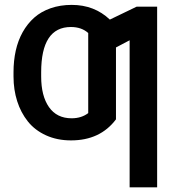

<svg xmlns="http://www.w3.org/2000/svg" viewBox="-20 -573 708 797"><path d="M632.3 -545.4V204.6H518.1V-405.8L461.4 -376V-77.6Q396 9.8 274.9 9.8Q217.3 9.8 171.1 -11.2Q125 -32.2 95.7 -68.8Q66.4 -105.5 51.3 -153.1Q36.1 -200.7 36.1 -255.4V-272.9Q36.1 -320.8 45.4 -362.8Q54.7 -404.8 74.2 -439.7Q93.8 -474.6 122.1 -499.8Q150.4 -524.9 190.2 -538.8Q230 -552.7 277.8 -552.7Q371.6 -552.7 436 -491.7L547.4 -545.4ZM277.3 -82Q317.9 -82 346.2 -103.5V-436Q318.4 -460.9 274.4 -460.9Q150.9 -460.9 150.9 -272.9V-255.4Q150.9 -174.8 183.3 -128.4Q215.8 -82 277.3 -82Z"/></svg>

Font: Interop Med
Style: Regular
Weight: 500
Designer: Rasmus Andersson, Google, Jang Haemin
Foundry: jhaemin
Version: Version 1.007